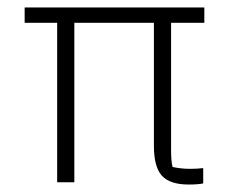

<svg xmlns="http://www.w3.org/2000/svg" viewBox="-20 -488 633 514"><path d="M392 -98V-427H179V0H133V-427H46V-468H527V-427H438V-86Q438 -56 442 -41Q465 -36 489 -36Q508 -36 524 -38V3Q511 6 485 6Q435 6 413.5 -17.5Q392 -41 392 -98Z"/></svg>

Font: Athiti Light
Style: Regular
Weight: 300
Designer: CadsonDemak Team
Foundry: CadsonDemak
Version: Version 1.033